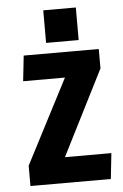

<svg xmlns="http://www.w3.org/2000/svg" viewBox="-54 -789 532 828"><g transform="rotate(-5 212.5 -375.0)"><path d="M44 0V-88L233 -453H52L64 -563H389V-479L203 -111H404L392 0ZM165 -609V-750H306V-609Z"/></g></svg>

Font: Francois One
Style: Regular
Weight: 400
Designer: Vernon Adams
Foundry: Vernon Adams
Version: Version 2.000